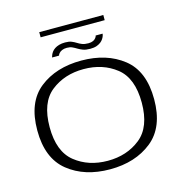

<svg xmlns="http://www.w3.org/2000/svg" viewBox="-115 -907 992 1022"><g transform="rotate(-15 380.5 -396.5)"><path d="M368 4.5Q507.5 4.5 598.8 -68.5Q690 -141.5 690 -295.5Q690 -450.5 598.8 -522.5Q507.5 -594.5 368 -594.5Q228 -594.5 137 -522.5Q46 -450.5 46 -295.5Q46 -141.5 137 -68.5Q228 4.5 368 4.5ZM368 -42.5Q262 -42.5 188 -101.5Q114 -160.5 114 -295Q114 -430.5 188 -489Q262 -547.5 368 -547.5Q473.5 -547.5 547.5 -489Q621.5 -430.5 621.5 -295Q621.5 -160.5 547.5 -101.5Q473.5 -42.5 368 -42.5ZM431.5 -642.5Q452.5 -642.5 466.5 -647.5Q480.5 -652.5 489.8 -659.8Q499 -667 504.5 -675.5Q510 -684 512.5 -691.5Q515 -699 515 -703.5H477Q476.5 -698.5 471.2 -691Q466 -683.5 455.5 -678.5Q445 -673.5 429.5 -673.5Q408.5 -673.5 394.8 -679Q381 -684.5 369.8 -691.8Q358.5 -699 345 -704.5Q331.5 -710 310 -710Q291 -710 276.5 -705.8Q262 -701.5 252 -694.8Q242 -688 236 -679.8Q230 -671.5 227 -664Q224 -656.5 222.5 -650.5H261Q262 -656 267.8 -663Q273.5 -670 284.5 -675Q295.5 -680 311.5 -680Q329 -680 341.2 -674.2Q353.5 -668.5 365.2 -661.2Q377 -654 392.2 -648.2Q407.5 -642.5 431.5 -642.5ZM191.5 -770H544.5V-798.5H191.5Z"/></g></svg>

Font: Anybody Expanded Light
Style: Regular
Weight: 300
Width: 7
Version: Version 1.113;gftools[0.9.25]